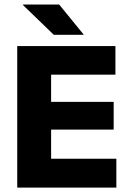

<svg xmlns="http://www.w3.org/2000/svg" viewBox="-20 -847 586 867"><path d="M57.8 0V-639H210.8V0ZM103.3 0V-130.3H505.4V0ZM147.5 -261.7V-386.9H493.3V-261.7ZM103.1 -509.9V-639H501.2V-509.9ZM247.2 -826.5 357.5 -691.3V-690H222.7L83.1 -824.9V-826.5Z"/></svg>

Font: Anek Tamil Medium
Style: Regular
Weight: 500
Designer: Aadarsh Rajan (Tamil), Yesha Goshar (Latin)
Foundry: Ek Type
Version: Version 1.003